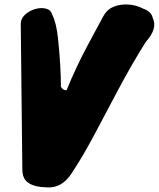

<svg xmlns="http://www.w3.org/2000/svg" viewBox="-20 -785 704 851"><path d="M79 -33 72 -679Q72 -703 91.5 -720.5Q111 -738 136 -745Q161 -752 183 -747Q205 -742 211 -721Q230 -683 237 -616Q250 -491 250 -400Q260 -384 275 -385Q318 -490 370 -587Q422 -684 437 -711.5Q452 -739 473 -750Q494 -761 518 -764Q570 -770 616 -746Q651 -734 657 -705Q680 -659 626 -599Q563 -499 499 -378Q377 -145 344 -91Q311 -37 296 -14.5Q281 8 262 23Q228 50 180 45Q96 42 82 -8Q79 -22 79 -33Z"/></svg>

Font: Knewave
Style: Regular
Weight: 400
Designer: Tyler Finck
Foundry: Tyler Finck
Version: Version 1.001